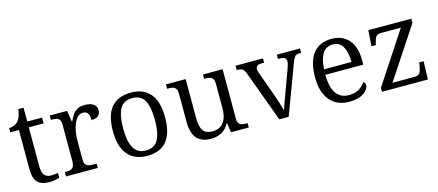

<svg xmlns="http://www.w3.org/2000/svg" viewBox="-49 -1140 3723 1632"><g transform="rotate(-15 1812.5 -324.0)"><path d="M231 10Q161 10 128 -24.5Q95 -59 95 -145V-485H19V-522Q40 -522 61 -530Q82 -538 96 -553Q111 -568 121 -593Q131 -618 136 -658H182V-536H312V-485H182V-142Q182 -89 201.5 -65Q221 -41 258 -41Q275 -41 290 -42.5Q305 -44 321 -47V-4Q307 1 282 5.5Q257 10 231 10Z M380 0V-38H388Q412 -38 429 -43Q446 -48 455.5 -63.5Q465 -79 465 -112V-428Q465 -459 456 -474Q447 -489 429.5 -493.5Q412 -498 386 -498H379V-536H533L548 -438H552Q564 -467 580.5 -492Q597 -517 622.5 -531.5Q648 -546 690 -546Q741 -546 767 -526Q793 -506 793 -472Q793 -443 774 -425Q755 -407 713 -407Q713 -448 700 -467Q687 -486 657 -486Q628 -486 608.5 -465Q589 -444 576.5 -412Q564 -380 558 -343.5Q552 -307 552 -275V-108Q552 -77 561.5 -62Q571 -47 587.5 -42.5Q604 -38 628 -38H659V0Z M1093 10Q986 10 925 -58.5Q864 -127 864 -268Q864 -409 922.5 -477.5Q981 -546 1096 -546Q1203 -546 1263 -478Q1323 -410 1323 -268Q1323 -127 1264.5 -58.5Q1206 10 1093 10ZM1094 -37Q1171 -37 1202.5 -97Q1234 -157 1234 -268Q1234 -384 1201.5 -441Q1169 -498 1095 -498Q1018 -498 986 -440.5Q954 -383 954 -268Q954 -156 986.5 -96.5Q1019 -37 1094 -37Z M1652 10Q1572 10 1530.5 -37Q1489 -84 1489 -186V-428Q1489 -459 1480 -473.5Q1471 -488 1453.5 -493Q1436 -498 1411 -498H1402V-536H1576V-193Q1576 -149 1585 -116Q1594 -83 1617.5 -65.5Q1641 -48 1684 -48Q1728 -48 1757 -69Q1786 -90 1800 -128Q1814 -166 1814 -214V-427Q1814 -459 1805 -474Q1796 -489 1778 -493.5Q1760 -498 1735 -498H1728V-536H1901V-106Q1901 -76 1910 -61.5Q1919 -47 1936 -42.5Q1953 -38 1977 -38H1988V0H1831L1819 -82H1815Q1787 -31 1746 -10.5Q1705 10 1652 10Z M2092 -447Q2084 -468 2075 -479Q2066 -490 2052 -494Q2038 -498 2015 -498V-536H2256V-498H2234Q2207 -498 2195 -488.5Q2183 -479 2183 -460Q2183 -450 2187.5 -436Q2192 -422 2197 -408L2267 -214Q2276 -189 2285 -161Q2294 -133 2302 -107Q2310 -81 2315 -63Q2321 -84 2335 -123.5Q2349 -163 2365 -205L2434 -392Q2442 -415 2446.5 -431.5Q2451 -448 2451 -459Q2451 -479 2438 -488.5Q2425 -498 2396 -498H2378V-536H2582V-498H2572Q2552 -498 2540 -493Q2528 -488 2519 -473Q2510 -458 2499 -428L2339 0H2256Z M2871 10Q2763 10 2702.5 -61.5Q2642 -133 2642 -263Q2642 -405 2699 -475.5Q2756 -546 2861 -546Q2956 -546 3011 -483.5Q3066 -421 3066 -303V-264H2732Q2733 -151 2772.5 -98Q2812 -45 2884 -45Q2937 -45 2973.5 -68Q3010 -91 3027 -122Q3034 -118 3039.5 -109.5Q3045 -101 3045 -89Q3045 -69 3026 -45.5Q3007 -22 2968.5 -6Q2930 10 2871 10ZM2975 -312Q2975 -395 2947.5 -446Q2920 -497 2860 -497Q2799 -497 2768.5 -448.5Q2738 -400 2734 -312Z M3160 0V-35L3456 -485H3285Q3249 -485 3236.5 -467.5Q3224 -450 3215 -410L3213 -397H3174L3183 -536H3562V-499L3266 -51H3460Q3495 -51 3507.5 -71.5Q3520 -92 3526 -129L3530 -159H3569L3564 0Z"/></g></svg>

Font: Noto Serif Hentaigana EL
Style: Regular
Weight: 400
Designer: Kazuhiro Yamada
Foundry: nipponia
Version: Version 1.000